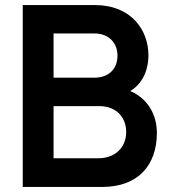

<svg xmlns="http://www.w3.org/2000/svg" viewBox="-20 -740 671 760"><path d="M70 0H384.5C526.5 0 601 -86 601 -214C601 -286.5 564.5 -350.5 495.5 -379.5C540.5 -406.5 567.5 -456.5 567.5 -522C567.5 -619 501 -720 355.5 -720H70ZM192 -113.5V-320H373C440.5 -320 479.5 -275.5 479.5 -217.5C479.5 -153.5 432.5 -113.5 369.5 -113.5ZM192 -432.5V-607.5H354C411 -607.5 445 -570 445 -520C445 -462.5 405.5 -432.5 354 -432.5Z"/></svg>

Font: Eudonet
Style: Bold
Weight: 700
Designer: Mikhail Sharanda
Foundry: Mikhail Sharanda
Version: Version 4.503;Glyphs 3.1.2 (3151)